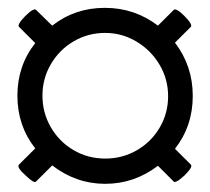

<svg xmlns="http://www.w3.org/2000/svg" viewBox="-20 -565 524 479"><path d="M110.3 -152.3 69.8 -112Q67.3 -109.5 61.2 -113Q55.2 -116.5 43.5 -127.6Q21 -147.7 27.3 -154.3L67.9 -194.8Q45.6 -223.1 34.5 -256Q23.4 -288.8 23.4 -326.2Q23.4 -363.6 34.5 -396.4Q45.6 -429.3 67.9 -457.5L27.4 -498Q24.9 -500.5 28.6 -507.3Q32.2 -514.2 43 -524.9Q54.2 -536.1 60.8 -539.6Q67.4 -543 69.8 -540.5L110.2 -501Q166.8 -545.4 241.6 -545.4Q315.9 -545.4 374 -501L413.5 -540.4Q416 -543 422.9 -539.3Q429.7 -535.6 440.4 -524.9Q451.7 -513.2 455.1 -506.8Q458.5 -500.5 456.1 -498L416.5 -458.6Q460.9 -400.5 460.9 -325.7Q460.9 -250.4 416.5 -193.8L456.1 -154.4Q459 -151.3 455.1 -144.8Q451.2 -138.2 440.4 -127.4Q428.2 -116.2 421.9 -113Q415.5 -109.9 413.6 -111.8L374 -151.4Q314.9 -106.4 242.4 -106.4Q169.9 -106.4 110.3 -152.3ZM399.4 -325.1Q399.4 -367.7 377.9 -403.8Q356.4 -439.9 320.3 -461.4Q284.2 -482.9 242.2 -482.9Q199.7 -482.9 163.8 -461.9Q127.9 -440.9 106.9 -404.9Q85.9 -368.9 85.9 -326.3Q85.9 -283.7 106.8 -247.6Q127.6 -211.6 163.4 -190.5Q199.2 -169.4 242.6 -169.4Q285.6 -169.4 321.5 -190.2Q357.4 -210.9 378.4 -246.7Q399.4 -282.5 399.4 -325.1Z"/></svg>

Font: Junicode Two Beta VF
Style: Regular
Weight: 400
Designer: Peter S. Baker
Foundry: Briery Creek Software
Version: Version 1.031 beta; ttfautohint (v1.8.1.43-b0c9)